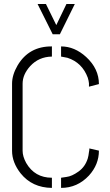

<svg xmlns="http://www.w3.org/2000/svg" viewBox="-20 -916 541 941"><path d="M164.1 -896.5H205.1L255.9 -793L305.7 -896.5H346.7L273.4 -748H238.3ZM39.1 -176.8Q39.1 -120.1 81.1 -66.4Q137.7 3.9 234.4 4.9V-44.9Q150.4 -44.9 108.4 -117.2Q90.8 -149.4 90.8 -176.8V-505.9Q90.8 -550.8 127.9 -591.8Q169.9 -637.7 234.4 -638.7V-688.5Q122.1 -689.5 66.4 -595.7Q39.1 -548.8 39.1 -505.9ZM279.3 4.9Q359.4 4.9 416 -55.7Q464.8 -109.4 464.8 -177.7L418 -188.5Q418 -178.7 416 -170.9Q414.1 -153.3 410.2 -139.6Q397.5 -98.6 364.7 -75.2Q332 -51.8 305.7 -48.8L279.3 -44.9ZM279.3 -638.7Q279.3 -638.7 310.5 -632.8Q382.8 -609.4 410.2 -535.2Q415 -519.5 416 -507.8V-491.2L464.8 -503.9Q464.8 -579.1 402.3 -636.7Q345.7 -688.5 279.3 -688.5Z"/></svg>

Font: Post No Bills Jaffna
Style: Regular
Weight: 400
Designer: Kosala Senevirathne, Siva Puranthara, Lasantha Premarathna, Tharique Azeez
Foundry: Mooniak
Version: Version 1.220 ; ttfautohint (v1.6)